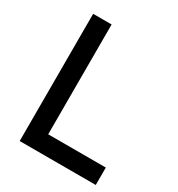

<svg xmlns="http://www.w3.org/2000/svg" viewBox="-172 -831 870 941"><g transform="rotate(30 263.0 -360.0)"><path d="M510.5 -98.5H184.5V-720H80V0H510.5Z"/></g></svg>

Font: Eudonet SemiBold
Style: Regular
Weight: 600
Designer: Mikhail Sharanda
Foundry: Mikhail Sharanda
Version: Version 4.503;Glyphs 3.1.2 (3151)